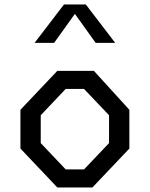

<svg xmlns="http://www.w3.org/2000/svg" viewBox="-20 -826 660 846"><path d="M70 -171.5V-342.2L232.5 -513.7H393.8L550 -342.2V-171.5L387.2 0H232.5ZM350.2 -79.5 460.5 -195.5V-318.2L350.2 -434.2H269.5L159.5 -318.2V-195.5L269.5 -79.5ZM261.8 -806.2H358.2L487.5 -637.2H401.5L295 -785.8H325L218.5 -637.2H132.5Z"/></svg>

Font: Monaspace Krypton Var
Style: Regular
Weight: 400
Designer: Riley Cran and the Lettermatic Team
Version: Version 1.101 (Monaspace Krypton Var)